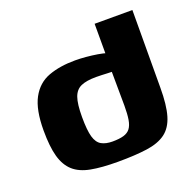

<svg xmlns="http://www.w3.org/2000/svg" viewBox="-97 -605 717 707"><g transform="rotate(-20 262.0 -251.5)"><path d="M32 -200Q32 -281 56 -325.5Q80 -370 124.5 -386.5Q169 -403 229 -403Q249 -403 271.5 -401Q294 -399 315.5 -395.5Q337 -392 353.5 -386.5Q370 -381 379 -374L343 -360V-505H491L490 -201Q490 -133 478 -92.5Q466 -52 438.5 -31.5Q411 -11 364.5 -4.5Q318 2 250 2Q187 2 145 -6Q103 -14 78.5 -36Q54 -58 43 -97Q32 -136 32 -200ZM257 -75Q284 -75 301 -80Q318 -85 327 -97Q336 -109 339.5 -130Q343 -151 343 -184L342 -317Q336 -317 325.5 -317.5Q315 -318 303.5 -318.5Q292 -319 281 -319Q243 -319 221.5 -309.5Q200 -300 191 -274.5Q182 -249 182 -198Q182 -146 189.5 -120Q197 -94 214 -84.5Q231 -75 257 -75Z"/></g></svg>

Font: Genos
Style: Bold
Weight: 700
Designer: Robert E. Leuschke
Foundry: Robert E. Leuschke
Version: Version 1.010